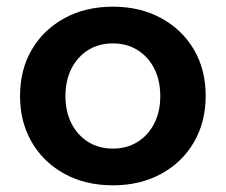

<svg xmlns="http://www.w3.org/2000/svg" viewBox="-20 -539 676 575"><path d="M318 16Q236 16 173 -18.5Q110 -53 75 -113.5Q40 -174 40 -251Q40 -330 75 -390Q110 -450 173 -484.5Q236 -519 318 -519Q400 -519 463 -484.5Q526 -450 561 -390Q596 -330 596 -252Q596 -174 561 -113.5Q526 -53 463 -18.5Q400 16 318 16ZM318 -94Q360 -94 392 -114Q424 -134 442 -169.5Q460 -205 460 -251Q460 -298 442 -333.5Q424 -369 392 -389Q360 -409 318 -409Q276 -409 244 -389Q212 -369 194 -333.5Q176 -298 176 -251Q176 -205 194 -169.5Q212 -134 244 -114Q276 -94 318 -94Z"/></svg>

Font: Wix Madefor Display
Style: Bold
Weight: 700
Designer: Dalton Maag Ltd
Foundry: Dalton Maag Ltd
Version: Version 3.100